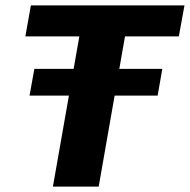

<svg xmlns="http://www.w3.org/2000/svg" viewBox="-20 -695 707 715"><path d="M90 -339H567L584.5 -438.5H108ZM177 0H347.5L445.5 -559.5H646L667 -675H95L74.5 -559.5H275.5Z"/></svg>

Font: Anybody
Style: Bold Italic
Weight: 700
Italic angle: -10°
Designer: Tyler Finck
Foundry: Etcetera Type Company
Version: Version 1.113;gftools[0.9.25]